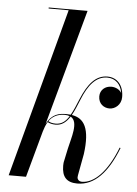

<svg xmlns="http://www.w3.org/2000/svg" viewBox="-54 -792 603 844"><g transform="rotate(5 247.5 -370.0)"><path d="M495 -162 491 -163.5C448.5 -54 392 0.5 338.5 0.5C326 0.5 318 -8 318 -18C318 -20 319 -24.5 319 -27L336.5 -121.5C352 -236 324 -279.5 269 -288C280 -307.5 290 -332 301 -359C327 -423.5 360.5 -465.5 410 -465.5C447 -465.5 470.5 -441 476.5 -403.5C468 -418 450 -427 431.5 -427C404 -427 382 -408.5 382 -380.5C382 -348 406 -331 431 -331C456 -331 482.5 -352 482.5 -385.5C482.5 -436 455 -470 410.5 -470C358.5 -470 325 -428.5 296.5 -360C285.5 -333.5 275.5 -308.5 264 -289C258 -289.5 252 -290 245 -290C214 -290 181 -285 157.5 -238.5L298 -750H126.5V-745.5H215L15.5 0H92L148 -204.5C152 -218 157.5 -234 166 -248C173.5 -243 187 -239.5 201.5 -239.5C229 -239.5 248 -255 264.5 -280.5C302 -260 275 -188 264.5 -139.5L253 -85C251 -78.5 250.5 -67.5 250.5 -62.5C250.5 -13.5 272 10 319 10C394.5 10 452 -51.5 495 -162ZM238 -286C247 -286 254 -284.5 260 -282C245.5 -258.5 227.5 -244 201.5 -244C185.5 -244 176 -247.5 168.5 -252C182 -271 203 -286 238 -286Z"/></g></svg>

Font: Bodoni* 36pt
Style: Italic
Weight: 400
Italic angle: -13°
Version: Version 2.3